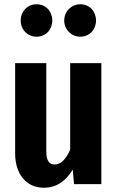

<svg xmlns="http://www.w3.org/2000/svg" viewBox="-20 -863 550 900"><path d="M151 -843C109 -843 77 -810 77 -767C77 -724 109 -691 151 -691C195 -691 225 -724 225 -767C225 -810 195 -843 151 -843ZM356 -843C315 -843 281 -810 281 -767C281 -724 315 -691 356 -691C400 -691 430 -724 430 -767C430 -810 400 -843 356 -843ZM455 -567H309V-161C290 -120 268 -92 236 -92C210 -92 197 -112 197 -151V-567H51V-143C51 -49 102 17 185 17C245 17 288 -14 321 -68L327 0H455Z"/></svg>

Font: Glow Sans TC Compressed
Style: Bold
Weight: 700
Width: 2
Designer: Ryoko NISHIZUKA (kana, bopomofo & ideographs); Paul D. Hunt (Latin, Greek & Cyrillic); Sandoll Communications, Soo-young
Version: Version 0.93